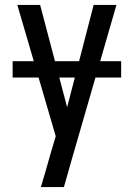

<svg xmlns="http://www.w3.org/2000/svg" viewBox="-20 -540 540 775"><path d="M145 215Q155 182 164.5 149.5Q174 117 183 84L205 10L50 -520H142L251 -107L358 -520H450L269 106L238 215ZM469 -227H31V-293H469Z"/></svg>

Font: Iosevka Fixed Medium
Style: Regular
Weight: 500
Monospace: yes
Designer: Belleve Invis
Foundry: Belleve Invis
Version: Version 32.3.0